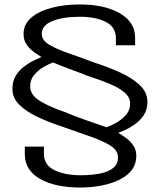

<svg xmlns="http://www.w3.org/2000/svg" viewBox="-20 -700 729 859"><path d="M341 139Q226 139 158.5 100Q91 61 91 -9.5V-44H176.5V-12.5Q176.5 38.5 223.5 61.2Q270.5 84 341 84Q390 84 428.2 76.2Q466.5 68.5 488 50.2Q509.5 32 507.5 0.5Q506.5 -29.5 470.2 -51Q434 -72.5 375.8 -92.2Q317.5 -112 249.5 -136.5Q194 -155 145.2 -178.2Q96.5 -201.5 66 -231.8Q35.5 -262 35.5 -302.5Q35.5 -336 50 -360.2Q64.5 -384.5 86.2 -401.2Q108 -418 129.8 -428.5Q151.5 -439 165.5 -445Q148.5 -455 129.5 -469Q110.5 -483 97.5 -503Q84.5 -523 85.5 -551.5Q86.5 -592.5 120.2 -621.2Q154 -650 210.5 -665Q267 -680 337 -680Q449 -680 516.8 -640.2Q584.5 -600.5 584.5 -531.5V-497.5H498.5V-528.5Q498.5 -579 453.5 -602Q408.5 -625 337 -625Q260 -625 212.5 -605Q165 -585 167 -545.5Q168 -519 201.5 -499.2Q235 -479.5 288.2 -461.2Q341.5 -443 400.5 -420.5Q460 -401.5 514.8 -377Q569.5 -352.5 604.5 -320Q639.5 -287.5 639.5 -244.5Q639.5 -208.5 622.5 -183.8Q605.5 -159 582 -142.8Q558.5 -126.5 537.8 -117.8Q517 -109 509 -105.5Q522.5 -98 542.5 -83.8Q562.5 -69.5 577.2 -47.8Q592 -26 589.5 3.5Q587.5 49 552.2 79Q517 109 461 124Q405 139 341 139ZM456.5 -130.5Q472 -136 497.2 -149.2Q522.5 -162.5 542.2 -184.2Q562 -206 562 -237.5Q562 -265 536.8 -286.5Q511.5 -308 469.2 -325.5Q427 -343 376.5 -359Q338 -374.5 297 -389.2Q256 -404 217.5 -420.5Q200 -414.5 175.8 -400.8Q151.5 -387 133.2 -365.2Q115 -343.5 115 -314Q115 -274.5 160 -247.5Q205 -220.5 271 -198.5Q311 -181 360.2 -164.2Q409.5 -147.5 456.5 -130.5Z"/></svg>

Font: Anybody ExtraExpanded
Style: Regular
Weight: 400
Width: 8
Designer: Tyler Finck
Foundry: Etcetera Type Company
Version: Version 1.010; ttfautohint (v1.8.3) -l 8 -r 50 -G 200 -x 14 